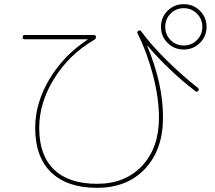

<svg xmlns="http://www.w3.org/2000/svg" viewBox="-20 -860 1040 930"><path d="M806.2 -666Q832 -639.6 870.1 -639.6Q908.2 -639.6 934.1 -666Q960 -692.4 960 -730Q960 -767.6 934.1 -793.9Q908.2 -820.3 870.1 -820.3Q832 -820.3 806.2 -793.9Q780.3 -767.6 780.3 -730Q780.3 -692.4 806.2 -666ZM792 -808.1Q824.2 -839.8 870.1 -839.8Q916 -839.8 948.2 -808.1Q980.5 -776.4 980.5 -730Q980.5 -683.6 948.2 -651.9Q916 -620.1 870.1 -620.1Q824.2 -620.1 792 -651.9Q759.8 -683.6 759.8 -730Q759.8 -776.4 792 -808.1ZM99.6 -669.9Q89.8 -669.9 89.8 -680.2Q89.8 -690.4 99.6 -690.4H435.5Q444.3 -690.4 444.8 -681.2Q445.3 -671.9 436.5 -667Q316.4 -597.7 243.2 -480.5Q169.9 -363.3 169.9 -240.2Q169.9 -107.4 241.7 -38.6Q313.5 30.3 450.2 30.3Q585.9 30.3 668 -56.6Q750 -143.6 750 -290Q750 -382.8 721.7 -493.2Q693.4 -603.5 646.5 -697.3Q641.6 -706.1 650.4 -710.9Q659.2 -715.8 664.1 -708Q710 -644.5 787.1 -568.4Q864.3 -492.2 939.5 -433.6Q946.3 -427.7 939.9 -419.9Q933.6 -412.1 926.8 -418Q798.8 -516.6 695.3 -637.7Q695.3 -638.7 694.3 -638.7Q693.4 -638.7 693.4 -636.7Q770.5 -451.2 769.5 -290Q769.5 -134.8 682.6 -42.5Q595.7 49.8 450.2 49.8Q305.7 49.8 228 -24.9Q150.4 -99.6 150.4 -240.2Q150.4 -361.3 219.7 -477.1Q289.1 -592.8 404.3 -668V-668.9Q404.3 -669.9 403.3 -669.9Z"/></svg>

Font: Rounded-X Mgen+ 1m thin
Style: Regular
Weight: 100
Designer: [Source Han Sans]
Ryoko NISHIZUKA  (kana & ideographs); Paul D. Hunt (Latin, Greek & Cyrillic); Wenlong ZHANG  (bopomofo
Version: Version 1.059.20150602